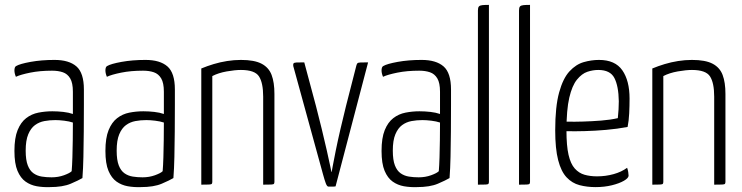

<svg xmlns="http://www.w3.org/2000/svg" viewBox="-20 -755 3035 785"><path d="M183 10Q156 11 130.5 6.5Q105 2 84.5 -12.5Q64 -27 51.5 -56.5Q39 -86 39 -138Q39 -191 52 -223Q65 -255 87 -272Q109 -289 137 -294.5Q165 -300 194 -300Q216 -300 238.5 -297.5Q261 -295 278 -289Q278 -289 278 -306Q278 -323 278 -344.5Q278 -366 278 -380Q278 -416 267 -434.5Q256 -453 237 -459.5Q218 -466 193 -466Q143 -466 103.5 -458Q64 -450 45 -441Q42 -448 40.5 -454.5Q39 -461 39 -467Q39 -473 40.5 -478Q42 -483 46 -485Q61 -494 105 -502Q149 -510 203 -510Q262 -510 292.5 -483.5Q323 -457 323 -389V-327Q323 -270 322.5 -216Q322 -162 321 -114Q320 -66 317 -27Q302 -18 269.5 -4Q237 10 183 10ZM191 -30Q218 -30 241.5 -38.5Q265 -47 273 -55Q275 -78 276 -111.5Q277 -145 277.5 -182.5Q278 -220 278 -254Q263 -259 242.5 -261.5Q222 -264 206 -264Q183 -264 161.5 -260Q140 -256 123 -243.5Q106 -231 95.5 -206Q85 -181 85 -139Q85 -101 93.5 -79Q102 -57 117 -46.5Q132 -36 151 -33Q170 -30 191 -30Z M555 10Q528 11 502.5 6.5Q477 2 456.5 -12.5Q436 -27 423.5 -56.5Q411 -86 411 -138Q411 -191 424 -223Q437 -255 459 -272Q481 -289 509 -294.5Q537 -300 566 -300Q588 -300 610.5 -297.5Q633 -295 650 -289Q650 -289 650 -306Q650 -323 650 -344.5Q650 -366 650 -380Q650 -416 639 -434.5Q628 -453 609 -459.5Q590 -466 565 -466Q515 -466 475.5 -458Q436 -450 417 -441Q414 -448 412.5 -454.5Q411 -461 411 -467Q411 -473 412.5 -478Q414 -483 418 -485Q433 -494 477 -502Q521 -510 575 -510Q634 -510 664.5 -483.5Q695 -457 695 -389V-327Q695 -270 694.5 -216Q694 -162 693 -114Q692 -66 689 -27Q674 -18 641.5 -4Q609 10 555 10ZM563 -30Q590 -30 613.5 -38.5Q637 -47 645 -55Q647 -78 648 -111.5Q649 -145 649.5 -182.5Q650 -220 650 -254Q635 -259 614.5 -261.5Q594 -264 578 -264Q555 -264 533.5 -260Q512 -256 495 -243.5Q478 -231 467.5 -206Q457 -181 457 -139Q457 -101 465.5 -79Q474 -57 489 -46.5Q504 -36 523 -33Q542 -30 563 -30Z M803 0V-475Q827 -485 853.5 -493Q880 -501 908.5 -505.5Q937 -510 965 -510Q1020 -510 1049.5 -494.5Q1079 -479 1090.5 -448.5Q1102 -418 1102 -371V-12Q1102 -6 1100 -3.5Q1098 -1 1088.5 -0.5Q1079 0 1056 0V-360Q1056 -416 1039 -442.5Q1022 -469 965 -469Q941 -469 907 -463Q873 -457 848 -444V-12Q848 -6 846 -3.5Q844 -1 834.5 -0.5Q825 0 803 0Z M1323 8Q1317 8 1312 -5.5Q1307 -19 1301 -41L1179 -485Q1178 -492 1180 -495.5Q1182 -499 1192 -499.5Q1202 -500 1224 -500L1272 -321Q1284 -275 1295.5 -227.5Q1307 -180 1316 -140.5Q1325 -101 1330 -76.5Q1335 -52 1335 -52H1336Q1336 -52 1340.5 -76.5Q1345 -101 1353 -140.5Q1361 -180 1372 -227.5Q1383 -275 1395 -323L1437 -487Q1439 -494 1441.5 -496.5Q1444 -499 1453.5 -499.5Q1463 -500 1485 -500L1352 7Q1348 8 1337.5 8Q1327 8 1323 8Z M1684 10Q1657 11 1631.5 6.5Q1606 2 1585.5 -12.5Q1565 -27 1552.5 -56.5Q1540 -86 1540 -138Q1540 -191 1553 -223Q1566 -255 1588 -272Q1610 -289 1638 -294.5Q1666 -300 1695 -300Q1717 -300 1739.5 -297.5Q1762 -295 1779 -289Q1779 -289 1779 -306Q1779 -323 1779 -344.5Q1779 -366 1779 -380Q1779 -416 1768 -434.5Q1757 -453 1738 -459.5Q1719 -466 1694 -466Q1644 -466 1604.5 -458Q1565 -450 1546 -441Q1543 -448 1541.5 -454.5Q1540 -461 1540 -467Q1540 -473 1541.5 -478Q1543 -483 1547 -485Q1562 -494 1606 -502Q1650 -510 1704 -510Q1763 -510 1793.5 -483.5Q1824 -457 1824 -389V-327Q1824 -270 1823.5 -216Q1823 -162 1822 -114Q1821 -66 1818 -27Q1803 -18 1770.5 -4Q1738 10 1684 10ZM1692 -30Q1719 -30 1742.5 -38.5Q1766 -47 1774 -55Q1776 -78 1777 -111.5Q1778 -145 1778.5 -182.5Q1779 -220 1779 -254Q1764 -259 1743.5 -261.5Q1723 -264 1707 -264Q1684 -264 1662.5 -260Q1641 -256 1624 -243.5Q1607 -231 1596.5 -206Q1586 -181 1586 -139Q1586 -101 1594.5 -79Q1603 -57 1618 -46.5Q1633 -36 1652 -33Q1671 -30 1692 -30Z M1934 0V-712Q1934 -724 1938 -728.5Q1942 -733 1952 -734Q1962 -735 1979 -735V-12Q1979 -6 1977 -3.5Q1975 -1 1966 -0.5Q1957 0 1934 0Z M2102 0V-712Q2102 -724 2106 -728.5Q2110 -733 2120 -734Q2130 -735 2147 -735V-12Q2147 -6 2145 -3.5Q2143 -1 2134 -0.5Q2125 0 2102 0Z M2415 10Q2380 10 2349.5 2Q2319 -6 2296.5 -30Q2274 -54 2262 -100.5Q2250 -147 2250 -222Q2250 -319 2266 -377Q2282 -435 2308.5 -463.5Q2335 -492 2366.5 -501Q2398 -510 2429 -510Q2495 -510 2524.5 -467.5Q2554 -425 2554 -352Q2554 -322 2552.5 -291.5Q2551 -261 2546 -236Q2504 -228 2458 -224Q2412 -220 2371.5 -219Q2331 -218 2305.5 -218.5Q2280 -219 2280 -219V-258Q2280 -258 2304 -257.5Q2328 -257 2363.5 -258Q2399 -259 2437.5 -262Q2476 -265 2506 -272Q2508 -291 2509 -308Q2510 -325 2510 -341Q2509 -403 2492 -436Q2475 -469 2426 -469Q2404 -469 2381.5 -461.5Q2359 -454 2339 -429.5Q2319 -405 2307.5 -355.5Q2296 -306 2296 -221Q2296 -159 2304.5 -122Q2313 -85 2330 -66Q2347 -47 2370 -40.5Q2393 -34 2421 -34Q2456 -34 2488.5 -43Q2521 -52 2544 -69Q2547 -61 2548.5 -52Q2550 -43 2550 -37Q2550 -27 2531 -16Q2512 -5 2481.5 2.5Q2451 10 2415 10Z M2647 0V-475Q2671 -485 2697.5 -493Q2724 -501 2752.5 -505.5Q2781 -510 2809 -510Q2864 -510 2893.5 -494.5Q2923 -479 2934.5 -448.5Q2946 -418 2946 -371V-12Q2946 -6 2944 -3.5Q2942 -1 2932.5 -0.5Q2923 0 2900 0V-360Q2900 -416 2883 -442.5Q2866 -469 2809 -469Q2785 -469 2751 -463Q2717 -457 2692 -444V-12Q2692 -6 2690 -3.5Q2688 -1 2678.5 -0.5Q2669 0 2647 0Z"/></svg>

Font: Yanone Kaffeesatz Light
Style: Regular
Weight: 300
Designer: Yanone (Cyrillic: Daniel Pouzeot, Huerta Tipografica, and Cyreal)
Foundry: Yanone
Version: Version 2.003